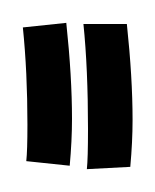

<svg xmlns="http://www.w3.org/2000/svg" viewBox="-20 -720 136 168"><path d="M3 -579Q4 -588 4 -611Q4 -657 0 -696L38 -700Q43 -653 43 -616Q43 -597 41 -575ZM56 -572Q57 -581 57 -607Q57 -660 53 -699H91Q96 -652 96 -615Q96 -596 94 -574Z"/></svg>

Font: Vibes
Style: Regular
Weight: 400
Designer: AbdElmomen Kadhim
Version: Version 1.100